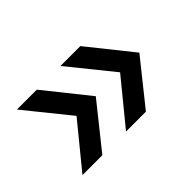

<svg xmlns="http://www.w3.org/2000/svg" viewBox="-62 -581 642 642"><g transform="rotate(-45 259.0 -260.0)"><path d="M464 -260 340 -105H246L372 -259L246 -415H340ZM258 -260 134 -105H40L166 -259L40 -415H134Z"/></g></svg>

Font: Sarpanch
Style: Regular
Weight: 400
Designer: Manushi Parikh (Devanagari and Latin), Jyotish Sonowal (Devanagari)
Foundry: Indian Type Foundry
Version: Version 2.004;PS 1.0;hotconv 1.0.78;makeotf.lib2.5.61930; tt